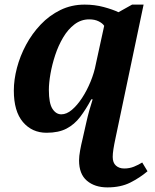

<svg xmlns="http://www.w3.org/2000/svg" viewBox="-20 -566 671 833"><path d="M446 247Q391 247 357 218Q323 189 323 130Q323 112 327.5 87Q332 62 338 38Q348 -6 354.5 -35Q361 -64 367.5 -87Q374 -110 382 -135H376Q353 -92 328 -59Q303 -26 268.5 -8Q234 10 182 10Q119 10 79.5 -36.5Q40 -83 40 -173Q40 -220 53.5 -271.5Q67 -323 93 -371.5Q119 -420 156.5 -459.5Q194 -499 242 -522.5Q290 -546 347 -546Q391 -546 430 -535.5Q469 -525 494 -513L553 -546H603L481 34Q475 62 472 81.5Q469 101 469 115Q469 140 483 152.5Q497 165 519 165Q542 165 561.5 157Q581 149 597 139L620 177Q587 205 545.5 226Q504 247 446 247ZM246 -70Q269 -70 292 -89.5Q315 -109 336 -141Q357 -173 373 -212Q389 -251 396 -289L432 -454Q425 -465 408 -473.5Q391 -482 367 -482Q332 -482 303.5 -460.5Q275 -439 254 -403.5Q233 -368 219.5 -327Q206 -286 199 -246Q192 -206 192 -176Q192 -118 207.5 -94Q223 -70 246 -70Z"/></svg>

Font: Noto Serif
Style: Bold Italic
Weight: 700
Italic angle: -12°
Designer: Monotype Design Team
Foundry: Monotype Imaging Inc.
Version: Version 2.013